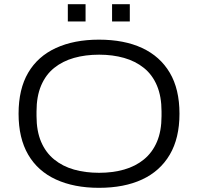

<svg xmlns="http://www.w3.org/2000/svg" viewBox="-20 -888 949 920"><path d="M454 12Q335 12 248 -28Q161 -68 115 -147Q69 -226 69 -343Q69 -461 115 -539.5Q161 -618 248 -658Q335 -698 454 -698Q575 -698 661 -658Q747 -618 793.5 -539.5Q840 -461 840 -343Q840 -226 793.5 -147Q747 -68 661 -28Q575 12 454 12ZM455 -60Q520 -60 574.5 -75.5Q629 -91 669.5 -124Q710 -157 732 -208.5Q754 -260 754 -332V-354Q754 -426 732 -478Q710 -530 669.5 -562.5Q629 -595 574.5 -610.5Q520 -626 455 -626Q389 -626 334.5 -610.5Q280 -595 239.5 -562.5Q199 -530 177 -478Q155 -426 155 -354V-332Q155 -260 177 -208.5Q199 -157 239.5 -124Q280 -91 334.5 -75.5Q389 -60 455 -60ZM305 -785V-868H390V-785ZM517 -785V-868H602V-785Z"/></svg>

Font: Archivo SemiExpanded Light
Style: Regular
Weight: 300
Width: 6
Designer: Hector Gatti
Foundry: Omnibus-Type
Version: Version 2.001